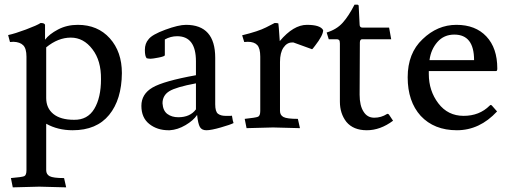

<svg xmlns="http://www.w3.org/2000/svg" viewBox="-20 -549 2197 827"><path d="M149 255 35 258 27 218Q74 214 84 210Q94 206 94 184V-305Q94 -340 80 -354Q66 -368 38 -369L23 -368L15 -398Q44 -404 92 -422Q140 -440 155 -450Q172 -450 174 -442V-378Q192 -402 230 -422Q268 -442 315 -442Q401 -442 453 -384Q505 -326 505 -234Q504 -120 450 -54Q396 12 293 12Q229 12 179 -16V184Q179 202 194 210Q209 218 256 218L265 258ZM179 -127Q179 -83 210 -58Q241 -33 299 -33Q357 -32 386 -80Q415 -128 415 -208Q416 -288 378 -337Q340 -387 285 -387Q230 -387 179 -345Z M951 -50H972Q977 -50 979 -51Q983 -25 986 -19Q973 -12 931 0Q889 12 869 12Q849 12 841 -2Q833 -16 829 -54Q813 -30 779 -10Q745 10 711 12H706Q657 12 623 -15Q589 -42 589 -93Q589 -144 637 -172Q685 -200 824 -225V-285Q824 -393 743 -393Q715 -393 690 -379V-311Q689 -306 663 -301Q637 -296 629 -296Q621 -296 612 -298Q604 -306 604 -334Q604 -362 620 -380Q635 -400 692 -421Q749 -442 781 -442Q907 -442 907 -300V-100Q907 -68 919 -59Q931 -50 951 -50ZM748 -44Q799 -44 824 -78V-190Q738 -174 709 -156Q680 -138 680 -104Q682 -72 701 -58Q720 -44 748 -44Z M1047 -369 1032 -368 1023 -397Q1093 -414 1126 -431Q1159 -448 1163 -450Q1176 -450 1179 -448Q1180 -446 1185 -372Q1244 -442 1302 -442Q1360 -442 1372 -419Q1372 -397 1337 -352Q1326 -337 1324 -337L1244 -366H1238Q1216 -366 1201 -344Q1186 -322 1186 -282V-71Q1186 -53 1201 -45Q1216 -37 1263 -37L1272 3L1156 0L1042 3L1034 -37Q1081 -42 1091 -46Q1101 -50 1101 -71V-305Q1101 -341 1088 -355Q1075 -369 1047 -369Z M1546 -68Q1562 -42 1592 -42Q1622 -42 1647 -58Q1651 -60 1655 -56L1673 -29Q1618 12 1560 12Q1502 12 1472 -24Q1444 -60 1444 -111V-362Q1444 -374 1440 -377Q1436 -380 1431 -380H1396L1387 -409Q1430 -422 1456 -451Q1482 -480 1507 -529H1518Q1525 -529 1525 -523L1529 -443Q1529 -430 1542 -430H1656L1665 -380H1540Q1530 -380 1530 -365V-364V-362L1529 -141Q1529 -94 1546 -68Z M2022 -290Q2022 -400 1937 -400Q1892 -400 1864 -368Q1836 -336 1830 -290ZM2117 -243H1827V-230Q1827 -158 1868 -104Q1909 -50 1977 -50Q2045 -50 2089 -94Q2092 -97 2094 -97Q2096 -97 2099 -94L2121 -69Q2046 12 1948 12Q1850 12 1792 -50Q1736 -112 1736 -216Q1736 -320 1800 -380Q1864 -442 1946 -442Q2028 -442 2075 -392Q2122 -342 2122 -254Q2122 -243 2117 -243Z"/></svg>

Font: Lusitana
Style: Regular
Weight: 400
Designer: Ana Paula Megda
Foundry: Ana Paula Megda
Version: Version 1.001; ttfautohint (v1.4.1)